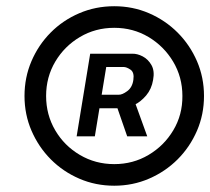

<svg xmlns="http://www.w3.org/2000/svg" viewBox="-20 -757 666 608"><path d="M222.7 -325.2 265.6 -586.9H398.4Q414.6 -587.4 431.9 -578.4Q449.2 -569.3 459.7 -550.8Q470.2 -532.2 464.8 -503.9Q460 -475.1 442.9 -454.8Q425.8 -434.6 404.5 -424.3Q383.3 -414.1 366.2 -414.1H269.5L277.3 -457H355.5Q366.7 -456.5 382.8 -468.3Q398.9 -480 402.3 -503.9Q405.8 -527.8 393.3 -536.4Q380.9 -544.9 371.1 -544.9H316.4L280.3 -325.2ZM401.4 -449.2 446.3 -325.2H382.8L339.8 -449.2ZM341.8 -168.9Q282.7 -168.9 231.2 -191.2Q179.7 -213.4 140.9 -252.4Q102.1 -291.5 79.8 -343Q57.6 -394.5 57.6 -453.1Q57.6 -511.7 79.6 -563.2Q101.6 -614.7 140.4 -653.8Q179.2 -692.9 231 -715.1Q282.7 -737.3 341.8 -737.3Q400.4 -737.3 451.9 -715.1Q503.4 -692.9 542.5 -653.8Q581.5 -614.7 603.8 -563.2Q626 -511.7 626 -453.1Q626 -394.5 603.8 -343Q581.5 -291.5 542.5 -252.4Q503.4 -213.4 451.9 -191.2Q400.4 -168.9 341.8 -168.9ZM341.8 -237.3Q401.4 -237.3 450.4 -266.4Q499.5 -295.4 528.8 -344.5Q558.1 -393.6 557.6 -453.1Q557.6 -512.7 528.3 -561.8Q499 -610.8 450.2 -639.9Q401.4 -668.9 341.8 -668.9Q282.2 -668.9 233.2 -639.9Q184.1 -610.8 155 -561.8Q126 -512.7 126 -453.1Q126 -393.6 154.8 -344.5Q183.6 -295.4 232.9 -266.4Q282.2 -237.3 341.8 -237.3Z"/></svg>

Font: Inter Tight
Style: Italic
Weight: 400
Italic angle: -9.39999°
Designer: Rasmus Andersson
Foundry: rsms
Version: Version 3.002